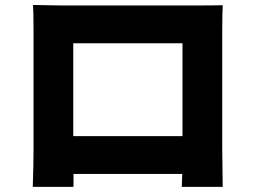

<svg xmlns="http://www.w3.org/2000/svg" viewBox="-20 -726 1017 769"><path d="M224.6 -704.1H769.5Q833 -704.1 872.1 -705.1Q870.1 -672.9 870.1 -599.6V-123L872.1 22.5H708L710 -29.3H274.4V22.5H111.3Q114.3 -74.2 114.3 -125V-599.6Q114.3 -675.8 112.3 -706.1Q192.4 -704.1 224.6 -704.1ZM710.9 -180.7V-552.7H273.4V-180.7Z"/></svg>

Font: Min Sans Black
Style: Regular
Weight: 900
Designer: Jinseong-Kim, NotoSansCJK, Nunito
Foundry: Jinseong-Kim
Version: Version 1.000